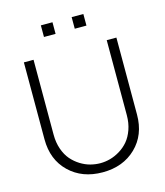

<svg xmlns="http://www.w3.org/2000/svg" viewBox="-131 -1001 959 1115"><g transform="rotate(-15 348.0 -443.5)"><path d="M348.1 15.1Q225.1 15.1 147.5 -59.8Q69.8 -134.8 69.8 -257.3V-720.2H127.9V-269.5Q127.9 -222.2 141.8 -182.6Q155.8 -143.1 178.2 -117.2Q200.7 -91.3 229.7 -73.2Q258.8 -55.2 288.8 -47.4Q318.8 -39.6 348.1 -39.6Q377.4 -39.6 407.2 -47.6Q437 -55.7 466.3 -73.5Q495.6 -91.3 517.8 -117.4Q540 -143.6 554 -182.9Q567.9 -222.2 567.9 -269.5V-720.2H626V-257.3Q626 -135.3 548.3 -60.1Q470.7 15.1 348.1 15.1ZM220.7 -832.5V-902.3H290.5V-832.5ZM405.8 -832.5V-902.3H476.1V-832.5Z"/></g></svg>

Font: Manrope Light
Style: Regular
Weight: 300
Designer: Mikhail Sharanda
Foundry: Mikhail Sharanda
Version: Version 4.505;FEAKit 1.0